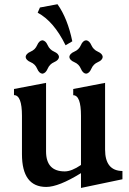

<svg xmlns="http://www.w3.org/2000/svg" viewBox="-20 -884 616 918"><path d="M367.2 14.6V-56.2Q260.3 9.8 201.2 9.8Q85 9.8 85 -147V-330.1Q85 -429.2 46.9 -429.2V-458.5L200.2 -487.8V-160.2Q200.2 -64.5 289.6 -64.5Q322.3 -64.5 367.2 -95.2V-330.1Q367.2 -428.7 330.1 -428.7V-458.5L482.4 -487.8V-168.9Q482.4 -67.4 565.4 -66.4V-26.9ZM391.6 -531.7Q376 -533.2 366.7 -555.4Q357.4 -577.6 335.2 -586.9Q313 -596.2 311.5 -611.8Q313 -627.4 335.2 -637Q357.4 -646.5 366.7 -668.2Q376 -689.9 391.6 -691.4Q407.2 -689.9 416.7 -668.2Q426.3 -646.5 448 -637Q469.7 -627.4 471.2 -611.8Q469.7 -596.2 448 -586.9Q426.3 -577.6 416.7 -555.4Q407.2 -533.2 391.6 -531.7ZM182.6 -531.7Q167 -533.2 157.7 -555.4Q148.4 -577.6 126.2 -586.9Q104 -596.2 102.5 -611.8Q104 -627.4 126.2 -637Q148.4 -646.5 157.7 -668.2Q167 -689.9 182.6 -691.4Q198.2 -689.9 207.8 -668.2Q217.3 -646.5 239 -637Q260.7 -627.4 262.2 -611.8Q260.7 -596.2 239 -586.9Q217.3 -577.6 207.8 -555.4Q198.2 -533.2 182.6 -531.7ZM293.5 -667.5Q237.3 -782.2 160.2 -823.2L170.9 -848.1L254.9 -863.8Q303.2 -795.9 325.7 -686.5Z"/></svg>

Font: Kelvinch
Style: Bold
Weight: 700
Designer: Paul James Miller
Foundry: High-Logic / Made with FontCreator
Version: Version 3.501;March 28, 2021;FontCreator 13.0.0.2683 64-bit